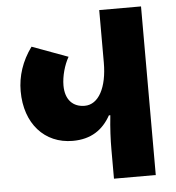

<svg xmlns="http://www.w3.org/2000/svg" viewBox="-52 -762 742 810"><g transform="rotate(-5 319.5 -357.0)"><path d="M398 0H575V-714H398V-492C398 -386 361 -317 302 -317C253 -317 220 -349 220 -410C220 -449 233 -496 252 -529L100 -585C58 -528 38 -465 38 -402C38 -264 120 -174 239 -174C317 -174 367 -209 400 -268H406C400 -212 398 -165 398 -124Z"/></g></svg>

Font: Noto Sans Georgian Condensed Black
Style: Regular
Weight: 900
Width: 3
Designer: Monotype Design Team, Akaki Razmadze
Foundry: Google LLC
Version: Version 2.005